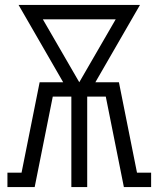

<svg xmlns="http://www.w3.org/2000/svg" viewBox="-20 -755 640 775"><path d="M10 0V-58H67L140 -423H235L55 -735H545L365 -423H460L533 -58H590V0H480L407 -365H332V0H268V-365H193L120 0ZM300 -423 447 -677H153Z"/></svg>

Font: Iosevka Curly Slab LtEx
Style: Regular
Weight: 300
Width: 7
Monospace: yes
Designer: Belleve Invis
Foundry: Belleve Invis
Version: Version 11.1.0; ttfautohint (v1.8.3)